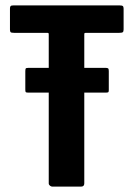

<svg xmlns="http://www.w3.org/2000/svg" viewBox="-20 -693 508 713"><path d="M174 0Q170 0 165.5 -3.5Q161 -7 161 -12V-564Q161 -569 160 -570Q159 -571 154 -571H33Q22 -571 19.5 -573.5Q17 -576 17 -583V-661Q17 -668 19.5 -670.5Q22 -673 31 -673H423Q433 -673 436 -670.5Q439 -668 439 -661V-584Q439 -576 436 -573.5Q433 -571 422 -571H301Q295 -571 294 -570Q293 -569 293 -564V-12Q293 0 281 0ZM85 -349Q76 -349 75 -352Q74 -355 74 -361V-428Q74 -436 75.5 -438.5Q77 -441 86 -441H372Q379 -441 381.5 -439Q384 -437 384 -429V-358Q384 -352 382 -350.5Q380 -349 371 -349Z"/></svg>

Font: Glory
Style: Bold
Weight: 700
Designer: Robert Leuschke
Foundry: Robert Leuschke
Version: Version 1.011